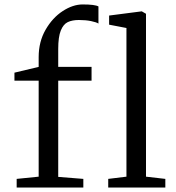

<svg xmlns="http://www.w3.org/2000/svg" viewBox="-20 -844 791 864"><path d="M154 -49V-481H45V-517L154 -543V-587Q154 -656 185 -710Q216 -764 262 -794Q308 -824 352 -824Q407 -824 423 -815V-738Q414 -744 390 -749Q366 -754 335 -754Q305 -754 285 -744.5Q265 -735 253.5 -706.5Q242 -678 242 -624V-543H392V-481H242V-48L355 -39V0H55V-39ZM549 -49V-718L471 -733V-774L618 -793L637 -782V-49L724 -39V0H467V-39Z"/></svg>

Font: Martel
Style: Regular
Weight: 400
Designer: Dan Reynolds
Foundry: Dan Reynolds
Version: Version 1.001; ttfautohint (v1.1) -l 5 -r 5 -G 72 -x 0 -D la